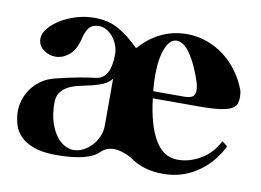

<svg xmlns="http://www.w3.org/2000/svg" viewBox="-61 -598 920 677"><g transform="rotate(10 399.5 -259.0)"><path d="M436 -47Q401 -65 375 -65Q347 -65 328 -46Q291 -9 177 -9Q127 -9 96 -20.5Q65 -32 47.5 -50.5Q30 -69 23.5 -92.5Q17 -116 17 -139Q17 -157 23 -177.5Q29 -198 42 -217Q55 -236 76 -251.5Q97 -267 126 -274Q211 -295 267 -301Q320 -307 320 -395Q320 -411 314 -427Q308 -443 298 -455.5Q288 -468 275 -475.5Q262 -483 248 -483Q222 -483 211 -467.5Q200 -452 195 -429Q185 -387 162 -368.5Q139 -350 114 -350Q90 -350 70.5 -365Q51 -380 51 -404Q51 -422 66.5 -441Q82 -460 106.5 -475Q131 -490 162.5 -499.5Q194 -509 226 -509Q277 -509 314 -488Q351 -467 389 -429L395 -435Q463 -509 559 -509Q595 -509 629 -497Q663 -485 691.5 -463.5Q720 -442 741.5 -412.5Q763 -383 776 -349Q780 -337 780 -323Q780 -310 776.5 -299Q773 -288 759.5 -280.5Q746 -273 718.5 -269Q691 -265 644 -265H478Q489 -171 519.5 -119Q550 -67 601 -67Q627 -67 650 -75Q673 -83 692 -96Q711 -109 724.5 -125.5Q738 -142 746 -159L765 -144Q764 -141 763 -139Q762 -137 761 -135Q731 -78 678 -43.5Q625 -9 559 -9Q486 -9 436 -47ZM328 -309Q317 -294 298.5 -286Q280 -278 259 -273Q238 -268 216.5 -263.5Q195 -259 178 -250.5Q161 -242 150 -228Q139 -214 139 -189Q139 -149 148.5 -120Q158 -91 172 -72.5Q186 -54 202.5 -45.5Q219 -37 233 -37Q251 -37 268 -45.5Q285 -54 298.5 -68.5Q312 -83 320 -102Q328 -121 328 -142ZM475 -290H586Q603 -290 614 -295.5Q625 -301 625 -320Q625 -325 624 -331Q623 -337 621 -345Q602 -405 577 -442.5Q552 -480 526 -480Q502 -480 487 -443.5Q472 -407 472 -347Q472 -320 475 -290Z"/></g></svg>

Font: CatShop
Style: Regular
Weight: 400
Designer: Peter Wiegel
Foundry: Peter Wiegel
Version: Version 1.000 2009 initial release